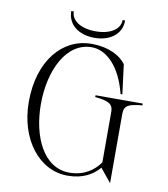

<svg xmlns="http://www.w3.org/2000/svg" viewBox="-95 -951 914 1046"><g transform="rotate(10 362.5 -428.5)"><path d="M424 -443V-433C490 -426 524 -417 524 -369V-89C490 -41 436 -3 356 -3C212 -3 139 -166 139 -344C139 -532 219 -697 359 -697C441 -697 521 -619 557 -473H567L546 -637C515 -678 452 -715 354 -715C195 -715 72 -574 72 -345C72 -139 191 15 349 15C437 15 490 -20 524 -60L585 15V-369C585 -417 613 -426 685 -433V-443ZM228 -872H214C214 -795 278 -750 363 -750C448 -750 512 -795 512 -872H498C498 -821 445 -786 363 -786C281 -786 228 -822 228 -872Z"/></g></svg>

Font: Sprat Condensed Light
Style: Regular
Weight: 300
Width: 3
Designer: Ethan Nakache
Foundry: Collletttivo
Version: Version 2.000;Glyphs 3.2 (3217)